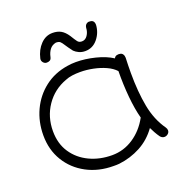

<svg xmlns="http://www.w3.org/2000/svg" viewBox="-142 -855 1022 1064"><g transform="rotate(-20 369.5 -322.5)"><path d="M419 -570Q399 -570 382.5 -577.5Q366 -585 355 -596Q333 -625 323 -641Q313 -657 305.5 -663.5Q298 -670 281 -670Q257 -665 244 -647.5Q231 -630 226 -606Q223 -592 215 -587.5Q207 -583 197 -583Q184 -583 175.5 -593.5Q167 -604 170 -617Q181 -665 211 -696Q241 -727 281 -727Q310 -727 330.5 -715.5Q351 -704 369 -677Q386 -649 394.5 -638Q403 -627 419 -627H420Q440 -627 453 -646Q466 -665 467 -690Q469 -705 478.5 -711.5Q488 -718 497 -716Q524 -716 524 -686Q521 -640 492 -605Q463 -570 419 -570ZM382 81Q374 82 365.5 82Q357 82 349 82Q260 82 190 44.5Q120 7 80 -59Q40 -125 40 -210Q40 -290 71.5 -357.5Q103 -425 161 -470Q219 -515 298 -527Q309 -529 322 -530Q335 -531 348 -531Q402 -531 460.5 -516.5Q519 -502 559 -476Q564 -487 575 -489.5Q586 -492 593 -490Q604 -489 610 -480Q616 -471 616 -459Q615 -436 614.5 -414Q614 -392 614 -370Q614 -258 630.5 -171Q647 -84 693 -19Q699 -10 699 -1Q699 11 689.5 19Q680 27 669 27Q654 27 644 14Q634 0 624.5 -17Q615 -34 609 -47Q568 10 509 41.5Q450 73 382 81ZM362 23Q430 23 487.5 -15Q545 -53 581 -119Q566 -175 559 -249Q552 -323 553 -403Q533 -425 500 -440Q467 -455 428 -463Q389 -471 351 -471Q326 -471 304 -468Q282 -465 263 -457Q187 -429 142.5 -363.5Q98 -298 98 -214Q98 -140 133.5 -87Q169 -34 229 -5.5Q289 23 362 23Z"/></g></svg>

Font: Hachi Maru Pop
Style: Regular
Weight: 400
Designer: Nontynet
Foundry: Nontynet
Version: Version 1.300